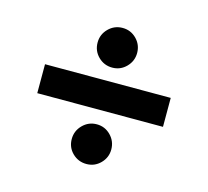

<svg xmlns="http://www.w3.org/2000/svg" viewBox="-80 -596 741 685"><g transform="rotate(15 291.0 -254.0)"><path d="M219.7 -432.1Q219.7 -462.4 241.2 -483.9Q262.7 -505.4 293 -505.4Q323.2 -505.4 344.5 -483.9Q365.7 -462.4 365.7 -432.1Q365.7 -402.3 344.5 -380.6Q323.2 -358.9 293 -358.9Q262.7 -358.9 241.2 -380.1Q219.7 -401.4 219.7 -432.1ZM58.6 -201.7V-308.6H522.9V-201.7ZM219.7 -75.7Q219.7 -106 241.2 -127.7Q262.7 -149.4 293 -149.4Q323.2 -149.4 344.5 -127.7Q365.7 -106 365.7 -75.7Q365.7 -45.9 344.5 -24.4Q323.2 -2.9 293 -2.9Q262.7 -2.9 241.2 -23.9Q219.7 -44.9 219.7 -75.7Z"/></g></svg>

Font: Vazirmatn RD
Style: Bold
Weight: 700
Designer: Saber Rastikerdar
Foundry: Saber Rastikerdar
Version: Version 32.102